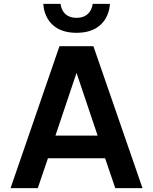

<svg xmlns="http://www.w3.org/2000/svg" viewBox="-20 -981 798 1001"><path d="M379 -810C553 -810 553 -961 553 -961H463C463 -961 459 -888 379 -888C299 -888 296 -961 296 -961H206C206 -961 205 -810 379 -810ZM177 0 230 -156H528L581 0H723L467 -740H290L35 0ZM379 -601 489 -274H269Z"/></svg>

Font: Be Vietnam Pro SemiBold
Style: Regular
Weight: 600
Designer: Lam Bao, Tony Le, Vietanh Nguyen
Foundry: Yellow Type Foundry
Version: Version 1.002